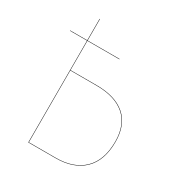

<svg xmlns="http://www.w3.org/2000/svg" viewBox="-161 -798 865 915"><g transform="rotate(30 271.5 -340.0)"><path d="M483 -210Q483 -107 428 -53.5Q373 0 274 0H124V-560H30V-562H124V-680H126V-562H302V-560H126V-399H270Q373 -399 428 -351Q483 -303 483 -210ZM481 -210Q481 -302 426.5 -349.5Q372 -397 270 -397H126V-2H274Q372 -2 426.5 -55Q481 -108 481 -210Z"/></g></svg>

Font: FiraGO Two
Style: Regular
Weight: 100
Designer: bBox Type
Foundry: bBox Type GmbH
Version: Version 1.001